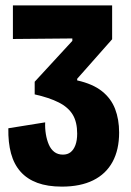

<svg xmlns="http://www.w3.org/2000/svg" viewBox="-20 -680 488 714"><path d="M210 14Q157 14 119 0Q81 -14 56.5 -41.5Q32 -69 21 -109.5Q10 -150 11 -203L148 -225Q147 -203 150.5 -181.5Q154 -160 161.5 -142.5Q169 -125 182 -115Q195 -105 214 -105Q231 -105 242.5 -114Q254 -123 260.5 -140.5Q267 -158 267 -183Q267 -226 250.5 -253.5Q234 -281 198.5 -299Q163 -317 109 -329V-376L249 -528V-537L28 -535V-660H397V-534L267 -387V-381Q325 -368 359 -341Q393 -314 408 -275Q423 -236 423 -187Q423 -123 398.5 -78Q374 -33 326.5 -9.5Q279 14 210 14Z"/></svg>

Font: Bricolage Grotesque Condensed ExtraBold
Style: Regular
Weight: 800
Width: 3
Designer: Mathieu Triay
Foundry: Atelier Triay
Version: Version 1.000;gftools[0.9.30]